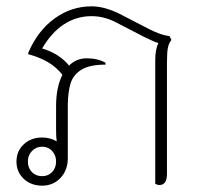

<svg xmlns="http://www.w3.org/2000/svg" viewBox="-20 -580 635 606"><path d="M521 -454Q513 -444 510 -429.5Q507 -415 507 -385V-31Q507 4 483 4Q477 4 470 0V-389Q470 -425 480 -444Q466 -448 430 -466L347 -509Q309 -529 269 -529Q221 -529 181.5 -503Q142 -477 113 -427Q167 -411 198 -373Q221 -396 254 -396Q288 -396 313 -382V-376Q263 -376 237 -360Q211 -344 202.5 -316Q194 -288 194 -245V-80Q194 -43 171 -18.5Q148 6 113 6Q78 6 55 -15.5Q32 -37 32 -70Q32 -103 55 -124.5Q78 -146 113 -146Q138 -146 159 -134Q157 -146 157 -171V-245Q157 -304 177 -344Q158 -368 132 -383.5Q106 -399 69 -409V-413Q99 -483 152 -521.5Q205 -560 269 -560Q310 -560 358 -536L451 -488Q488 -469 515 -466ZM157 -70Q157 -90 144.5 -103.5Q132 -117 113 -117Q94 -117 81 -103.5Q68 -90 68 -70Q68 -50 80.5 -37Q93 -24 113 -24Q132 -24 144.5 -37Q157 -50 157 -70Z"/></svg>

Font: Thasadith
Style: Regular
Weight: 400
Designer: Cadson Demak Co.,Ltd.
Foundry: Cadson Demak Co.,Ltd.
Version: Version 1.000; ttfautohint (v1.6)